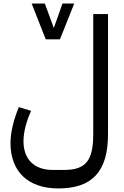

<svg xmlns="http://www.w3.org/2000/svg" viewBox="-20 -819 699 1079"><path d="M237 -598H317L397 -799H331L283 -663H282L232 -799H158ZM308 240C499 240 587 144 587 -65V-740H504V-65C504 84 462 136 340 136H276C173 136 112 77 112 -26C112 -77 129 -141 155 -196L86 -217C57 -148 39 -75 39 -15C39 145 138 240 308 240Z"/></svg>

Font: IBM Plex Arabic Text
Style: Regular
Weight: 450
Designer: Mike Abbink, Paul van der Laan, Pieter van Rosmalen, Wael Morcos, Khajak Apelian
Foundry: Bold Monday
Version: Version 1.0